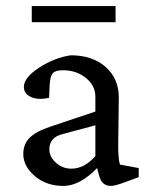

<svg xmlns="http://www.w3.org/2000/svg" viewBox="-20 -612 503 640"><path d="M85.9 -591.8H365.2V-538.1H85.9ZM191.4 7.8Q134.8 7.8 96.2 -24.9Q57.6 -57.6 57.6 -98.6Q57.6 -131.8 79.1 -153.1Q100.6 -174.3 149.4 -190.4L297.9 -240.2V-290Q297.9 -326.7 266.1 -352.3Q234.4 -377.9 189.5 -377.9Q164.6 -377.9 155.8 -367.7Q147 -357.4 145.5 -327.1L143.6 -286.1Q108.4 -277.8 84 -288.3Q59.6 -298.8 59.6 -322.3Q59.6 -353.5 110.8 -386.7Q162.1 -419.9 215.8 -427.7Q287.6 -427.7 331.3 -389.6Q375 -351.6 376 -290L374 -126Q374 -81.1 379.9 -63.5L442.4 -51.8V-21.5L394.5 -3.9Q362.8 7.8 349.6 7.8Q319.3 7.8 310.5 -26.4L303.7 -51.8Q245.6 7.8 191.4 7.8ZM217.8 -49.8Q261.7 -49.8 297.9 -91.8V-194.3L188.5 -165Q144.5 -154.3 144.5 -114.3Q144.5 -89.4 166.5 -69.6Q188.5 -49.8 217.8 -49.8Z"/></svg>

Font: Crimson Pro
Style: Regular
Weight: 400
Designer: Jacques Le Bailly
Foundry: Baron von Fonthausen
Version: Version 1.003